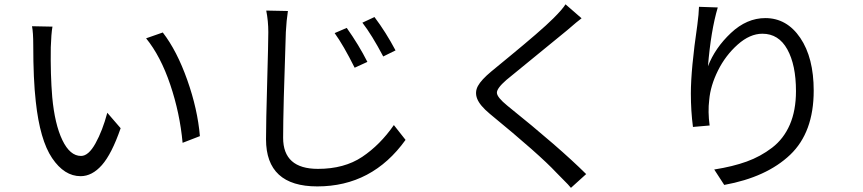

<svg xmlns="http://www.w3.org/2000/svg" viewBox="-20 -821 4040 899"><path d="M225.6 -696.3Q219.7 -662.1 217.8 -599.6Q215.8 -471.7 224.6 -366.2Q236.3 -239.3 272 -165Q307.6 -90.8 359.4 -90.8Q394.5 -90.8 427.2 -149.9Q460 -209 482.4 -293L544.9 -220.7Q502.9 -99.6 457 -47.9Q411.1 3.9 357.4 3.9Q281.2 3.9 224.1 -80.6Q167 -165 147.5 -345.7Q135.7 -449.2 135.7 -610.4Q135.7 -668.9 129.9 -698.2ZM742.2 -668.9Q808.6 -583 856.9 -446.3Q905.3 -309.6 916 -183.6L835 -152.3Q822.3 -291 777.3 -424.3Q732.4 -557.6 664.1 -641.6Z M1603.5 -690.4Q1660.2 -610.4 1700.2 -531.2L1640.6 -503.9Q1587.9 -609.4 1546.9 -666ZM1733.4 -741.2Q1787.1 -669.9 1832 -585L1774.4 -556.6Q1720.7 -658.2 1676.8 -714.8ZM1226.6 -771.5 1328.1 -769.5Q1321.3 -725.6 1318.4 -670.9Q1305.7 -305.7 1305.7 -175.8Q1305.7 -30.3 1468.8 -30.3Q1591.8 -30.3 1675.8 -86.4Q1759.8 -142.6 1824.2 -235.4L1878.9 -166Q1722.7 51.8 1465.8 51.8Q1225.6 51.8 1225.6 -168.9Q1225.6 -248 1231 -435.5Q1236.3 -623 1236.3 -670.9Q1236.3 -722.7 1226.6 -771.5Z M2627.9 -800.8 2703.1 -735.4Q2685.5 -722.7 2634.8 -678.7Q2593.8 -644.5 2350.6 -446.3Q2305.7 -407.2 2306.6 -386.2Q2307.6 -365.2 2355.5 -326.2Q2598.6 -130.9 2724.6 -5.9L2653.3 58.6Q2642.6 44.9 2617.2 20Q2591.8 -4.9 2585 -12.7Q2506.8 -96.7 2273.4 -288.1Q2226.6 -327.1 2214.4 -358.4Q2202.1 -389.6 2217.8 -418.5Q2233.4 -447.3 2280.3 -486.3Q2302.7 -504.9 2368.7 -559.1Q2434.6 -613.3 2487.8 -659.2Q2541 -705.1 2571.3 -735.4Q2614.3 -778.3 2627.9 -800.8Z M3252.9 -789.1 3340.8 -786.1Q3308.6 -677.7 3294.9 -510.7Q3328.1 -596.7 3402.3 -666.5Q3476.6 -736.3 3563.5 -736.3Q3664.1 -736.3 3727.1 -643.6Q3790 -550.8 3790 -396.5Q3790 -201.2 3679.7 -96.2Q3569.3 8.8 3371.1 44.9L3324.2 -27.3Q3411.1 -41 3476.1 -64.5Q3541 -87.9 3595.2 -129.4Q3649.4 -170.9 3678.2 -237.3Q3707 -303.7 3707 -394.5Q3707 -516.6 3666.5 -589.8Q3626 -663.1 3549.8 -663.1Q3491.2 -663.1 3434.1 -612.3Q3377 -561.5 3341.8 -490.7Q3306.6 -419.9 3300.8 -353.5Q3293.9 -297.9 3302.7 -233.4L3224.6 -226.6Q3214.8 -300.8 3214.8 -383.8Q3214.8 -497.1 3245.1 -704.1Q3252 -755.9 3252.9 -789.1Z"/></svg>

Font: GenYoGothic TW TTF Regular
Style: Regular
Weight: 400
Version: Version 1.300